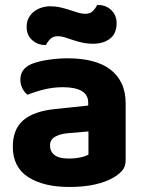

<svg xmlns="http://www.w3.org/2000/svg" viewBox="-20 -728 575 764"><path d="M256 -97Q278 -97 299.5 -101.5Q321 -106 332 -113V-205L250 -198Q218 -195 198.5 -183.5Q179 -172 179 -149Q179 -125 197 -111Q215 -97 256 -97ZM250 -496Q302 -496 344.5 -485.5Q387 -475 417 -453Q447 -431 463.5 -397Q480 -363 480 -317V-91Q480 -65 466.5 -49.5Q453 -34 434 -23Q403 -4 358 6Q313 16 256 16Q153 16 92 -23.5Q31 -63 31 -144Q31 -213 72 -249Q113 -285 198 -294L331 -308V-319Q331 -351 305 -366Q279 -381 230 -381Q192 -381 155.5 -372Q119 -363 90 -351Q78 -359 69.5 -375.5Q61 -392 61 -411Q61 -455 107 -474Q136 -485 174.5 -490.5Q213 -496 250 -496ZM180 -703Q201 -703 220.5 -698.5Q240 -694 258 -688Q276 -682 291.5 -677.5Q307 -673 319 -673Q340 -673 351 -685.5Q362 -698 367 -708H372Q401 -708 422.5 -688Q444 -668 444 -636Q444 -594 417.5 -574Q391 -554 351 -554Q327 -554 307 -558.5Q287 -563 269.5 -569Q252 -575 237.5 -579.5Q223 -584 211 -584Q190 -584 179 -572Q168 -560 163 -549H159Q130 -549 108 -568.5Q86 -588 86 -621Q86 -642 94.5 -657.5Q103 -673 116.5 -683Q130 -693 146.5 -698Q163 -703 180 -703Z"/></svg>

Font: Baloo Da 2
Style: Bold
Weight: 700
Designer: Noopur Datye, Sulekha Rajkumar and Ek Type
Foundry: Ek Type
Version: Version 1.640;hotconv 1.0.111;makeotfexe 2.5.65597; ttfautoh